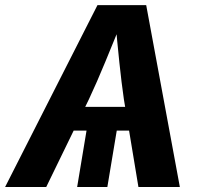

<svg xmlns="http://www.w3.org/2000/svg" viewBox="-42 -748 808 768"><path d="M432.9 -272.9 387.4 0H266.6L312 -272.9ZM-21.6 0 347.9 -727.5H542.8L677.4 0H511.7L453.5 -351Q444 -416.5 435.4 -498.4Q426.8 -580.3 418.5 -676.2H451.1Q413.1 -582.8 379.3 -500.9Q345.6 -418.9 313.7 -351L142.9 0ZM171.1 -225.5 187 -320.4H575L559 -225.5Z"/></svg>

Font: Adwaita Sans
Style: Italic
Weight: 400
Italic angle: -9.39999°
Designer: Rasmus Andersson
Foundry: rsms
Version: Version 4.001;git-9221beed3